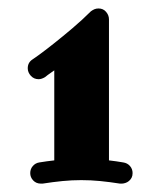

<svg xmlns="http://www.w3.org/2000/svg" viewBox="-20 -732 371 456"><path d="M269 -295.9H265.1Q240.2 -299.8 218 -302Q195.8 -304.2 172.9 -304.2Q150.9 -304.2 128.4 -302Q106 -299.8 81.1 -295.9H77.1Q65.9 -295.9 58.8 -303.5Q51.8 -311 51.8 -320.8Q51.8 -330.6 57.9 -337.6Q64 -344.7 73.2 -346.2Q82 -347.7 91.1 -348.9Q100.1 -350.1 108.9 -351.1V-564.9Q99.1 -558.1 93.5 -554Q87.9 -549.8 86.9 -548.8Q78.6 -543.9 71.8 -543.9Q60.5 -543.9 53.2 -552Q45.9 -560.1 45.9 -569.8Q45.9 -583.5 57.1 -590.8Q57.6 -590.8 71.8 -601.1Q85.9 -611.3 106.9 -627.9Q127.9 -644.5 151.9 -664.8Q175.8 -685.1 195.8 -705.1Q199.7 -708 204.1 -710Q208.5 -711.9 213.9 -711.9Q225.1 -711.9 231.9 -703.9Q238.8 -695.8 238.8 -686V-351.1Q247.1 -350.1 255.9 -348.9Q264.6 -347.7 272.9 -346.2Q282.7 -344.7 288.8 -337.6Q294.9 -330.6 294.9 -320.8Q294.9 -314.5 292.5 -309.8Q290 -305.2 286.1 -302Q282.2 -298.8 277.6 -297.4Q272.9 -295.9 269 -295.9Z"/></svg>

Font: Ribeye
Style: Regular
Weight: 400
Designer: Astigmatic (AOETI)
Foundry: Astigmatic (AOETI)
Version: Version 1.000